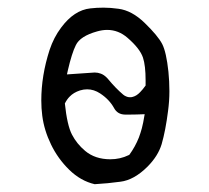

<svg xmlns="http://www.w3.org/2000/svg" viewBox="-20 -489 540 497"><path d="M323.7 -238.3Q320.3 -237.3 318.1 -237.3Q315.9 -237.3 313.2 -237.5Q310.5 -237.8 306.4 -239.5Q302.2 -241.2 298.8 -244.1Q279.3 -260.7 260.3 -283.7L256.3 -288.1Q249 -295.4 241.2 -298.3Q233.4 -301.3 225.1 -301.3Q223.1 -301.3 153.3 -296.4L155.8 -307.6Q166 -351.6 176.3 -372.1Q187.5 -395.5 231.4 -407.7Q245.1 -411.6 257.3 -411.6Q286.6 -411.6 310.1 -391.1Q342.3 -363.3 350.1 -339.8Q356.9 -319.3 356.9 -280.8Q356.9 -275.9 356.9 -267.6Q349.1 -256.8 342.8 -250.5Q333.5 -240.7 323.7 -238.3ZM265.6 -76.7Q226.1 -76.7 200.2 -98.6Q178.7 -116.7 166.3 -140.6Q153.8 -164.6 147.9 -221.2Q153.3 -231.9 160.2 -238.8Q170.4 -249.5 187 -254.9Q196.3 -257.8 205.6 -257.8Q223.1 -257.8 239.3 -247.1Q263.2 -231.4 275.4 -209Q284.2 -192.9 303.2 -192.4Q311.5 -192.4 316.9 -192.4Q333 -192.4 354.5 -193.4Q350.6 -169.4 347.2 -157Q343.8 -144.5 339.4 -132.8Q330.1 -109.4 314.9 -88.4L313 -87.4Q291 -76.7 265.6 -76.7ZM398.4 -115.7Q408.7 -151.4 415 -201.7Q418.5 -227.5 418.5 -252.9Q418.5 -278.3 416 -303.2Q410.6 -354 399.9 -375Q388.7 -396.5 354.5 -429.7Q321.3 -461.9 286.6 -466.3Q266.1 -469.2 248 -469.2Q230 -469.2 213.9 -467.3Q171.9 -462.9 138.2 -417.5Q119.1 -392.1 108.4 -359.9Q86.9 -293.5 86.9 -229Q86.9 -208.5 89.4 -189.5Q94.2 -151.9 112.1 -115Q129.9 -78.1 159.4 -49.3Q189 -20.5 225.1 -12.2Q259.8 -14.2 291.5 -18.6Q327.1 -22.9 362.3 -58.1Q389.2 -85.4 398.4 -115.7Z"/></svg>

Font: NaikaiFont
Style: Light
Weight: 300
Version: Version 1.89